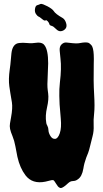

<svg xmlns="http://www.w3.org/2000/svg" viewBox="-20 -939 525 975"><path d="M224.6 -617.2 220.7 -511.7Q220.7 -494.1 222.2 -482.9Q223.6 -471.7 224.6 -463.9Q228.5 -435.5 218.8 -393.1Q209 -350.6 214.8 -316.4Q215.8 -308.6 217.8 -305.7Q219.7 -302.7 220.7 -299.8Q225.6 -291 226.1 -277.3Q226.6 -263.7 236.3 -248Q246.1 -232.4 260.3 -233.9Q274.4 -235.4 283.7 -262.7Q293 -290 288.6 -336.9Q284.2 -383.8 282.7 -408.2Q281.2 -432.6 281.2 -452.1Q280.3 -486.3 284.2 -520.5Q293 -592.8 287.1 -641.6Q285.2 -659.2 283.2 -681.2Q281.2 -703.1 293 -713.9Q304.7 -724.6 317.4 -723.1Q330.1 -721.7 348.6 -719.7Q367.2 -717.8 378.9 -719.2Q390.6 -720.7 400.4 -722.7Q425.8 -725.6 433.6 -719.2Q441.4 -712.9 445.3 -708Q449.2 -703.1 452.1 -691.4Q458 -668 456.1 -614.3Q454.1 -525.4 458 -460.9Q461.9 -396.5 458 -363.3Q454.1 -330.1 455.6 -301.8Q457 -273.4 450.2 -248Q443.4 -222.7 438 -199.2Q432.6 -175.8 427.7 -163.1Q422.9 -150.4 418 -138.7Q407.2 -109.4 403.3 -83Q396.5 -42 375 -28.3Q365.2 -20.5 353.5 -20Q341.8 -19.5 335.9 -16.1Q330.1 -12.7 324.2 -7.3Q318.4 -2 311.5 3.9Q293.9 17.6 286.6 15.6Q279.3 13.7 274.4 7.8Q269.5 2 265.6 -4.9Q254.9 -23.4 250 -24.4Q245.1 -25.4 234.9 -22.5Q224.6 -19.5 210.9 -16.6Q144.5 -2.9 109.4 -48.8Q81.1 -85.9 68.4 -142.6Q63.5 -167 58.1 -196.3Q52.7 -225.6 43.5 -247.6Q34.2 -269.5 31.2 -284.2Q28.3 -298.8 30.8 -312.5Q33.2 -326.2 36.1 -342.8Q44.9 -390.6 40.5 -418.9Q36.1 -447.3 32.7 -465.3Q29.3 -483.4 27.3 -501Q22.5 -536.1 29.3 -585Q33.2 -611.3 34.7 -632.3Q36.1 -653.3 38.1 -668.9Q43.9 -717.8 78.1 -720.7Q95.7 -722.7 115.7 -720.7Q135.7 -718.8 143.6 -719.7L173.8 -722.7Q197.3 -722.7 206.1 -709Q224.6 -685.5 224.6 -617.2ZM231.4 -814.5Q229.5 -823.2 222.7 -830.6Q215.8 -837.9 212.9 -835.9Q207 -832 198.2 -838.9Q198.2 -838.9 184.6 -849.6Q179.7 -853.5 175.3 -855Q170.9 -856.4 163.1 -867.2Q155.3 -877.9 157.7 -894Q160.2 -910.2 168.9 -912.6Q177.7 -915 183.6 -918Q189.5 -920.9 199.2 -917Q209 -913.1 220.7 -907.2Q246.1 -893.6 252.9 -882.8Q261.7 -868.2 297.9 -847.7Q309.6 -840.8 315.4 -822.8Q321.3 -804.7 313 -793.9Q304.7 -783.2 291 -780.8Q277.3 -778.3 264.2 -792Q251 -805.7 242.2 -807.6Q233.4 -809.6 231.4 -814.5Z"/></svg>

Font: Creepster Caps
Style: Regular
Weight: 400
Designer: Font Diner, Inc
Foundry: Font Diner, Inc
Version: Version 1.000